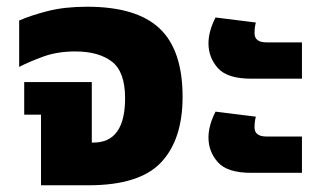

<svg xmlns="http://www.w3.org/2000/svg" viewBox="-20 -551 963 571"><path d="M102 0H243Q395 0 459 -68Q523 -136 523 -263Q523 -402 454.5 -466.5Q386 -531 239 -531Q172 -531 121.5 -518Q71 -505 37 -490V-352Q68 -368 109.5 -383Q151 -398 204 -398Q273 -398 312.5 -368Q352 -338 352 -259Q352 -127 258 -127H253V-307H52V-210H102Z M727 -317H878V-425H773Q737 -425 737 -452Q737 -471 741 -484L621 -499Q600 -458 600 -422Q600 -380 628 -348.5Q656 -317 727 -317ZM727 -37H878V-145H773Q737 -145 737 -172Q737 -191 741 -204L621 -219Q600 -178 600 -142Q600 -100 628 -68.5Q656 -37 727 -37Z"/></svg>

Font: Noto Sans Thai UI Extra
Style: Regular
Weight: 800
Designer: Monotype Design Team
Foundry: Monotype Imaging Inc.
Version: Version 1.901